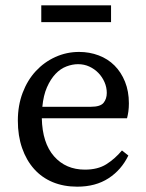

<svg xmlns="http://www.w3.org/2000/svg" viewBox="-20 -686 550 721"><path d="M321 -285Q357 -285 369 -300Q381 -315 381 -337Q381 -358 372.5 -377.5Q364 -397 349.5 -412Q335 -427 315.5 -436Q296 -445 273 -445Q252 -445 229.5 -436.5Q207 -428 188.5 -408.5Q170 -389 156.5 -358.5Q143 -328 139 -285ZM137 -242Q139 -149 183 -99Q227 -49 299 -49Q347 -49 379 -69Q411 -89 438 -121L462 -102Q436 -48 387.5 -16.5Q339 15 270 15Q219 15 178 -2Q137 -19 108 -51.5Q79 -84 63 -130Q47 -176 47 -233Q47 -290 65 -337.5Q83 -385 114.5 -419Q146 -453 188 -472Q230 -491 277 -491Q316 -491 350.5 -478Q385 -465 410 -440Q435 -415 449.5 -379Q464 -343 464 -298Q464 -281 462 -267Q460 -253 457 -242ZM135 -666H397V-603H135Z"/></svg>

Font: SourceSerifPro
Style: Book
Weight: 400
Designer: Frank Grießhammer
Foundry: Adobe Systems Incorporated
Version: Version 1.014;PS Version 1.0;hotconv 1.0.73;makeotf.lib2.5.5